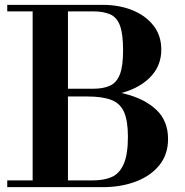

<svg xmlns="http://www.w3.org/2000/svg" viewBox="-20 -774 767 794"><path d="M10 0V-28H364Q410 -28 442 -42Q474 -56 491.5 -95.5Q509 -135 509 -208Q509 -273 493.5 -309.5Q478 -346 441 -360.5Q404 -375 341 -375L311 -407Q417 -407 499 -385.5Q581 -364 628 -318.5Q675 -273 675 -199Q675 -136 639.5 -91.5Q604 -47 542.5 -23.5Q481 0 404 0ZM115 -15V-754H261V-15ZM218 -375V-407H364Q408 -407 435.5 -420Q463 -433 476 -467Q489 -501 489 -566Q489 -634 476 -668.5Q463 -703 435 -715Q407 -727 364 -727H10V-754H404Q472 -754 527 -732Q582 -710 614.5 -668.5Q647 -627 647 -569Q647 -508 610 -464.5Q573 -421 509.5 -398Q446 -375 364 -375Z"/></svg>

Font: Libre Bodoni Medium
Style: Regular
Weight: 500
Designer: Pablo Impallari, Rodrigo Fuenzalida
Foundry: Impallari Type
Version: Version 2.005;gftools[0.9.23]